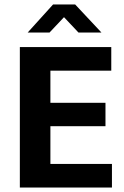

<svg xmlns="http://www.w3.org/2000/svg" viewBox="-20 -841 557 861"><path d="M69 -630H479V-524H206V-380H453V-275H206V-106H482V0H69ZM218 -821H317L435 -695H332L267 -764L202 -695H104Z"/></svg>

Font: Mukta
Style: Bold
Weight: 700
Designer: Girish Dalvi and Yashodeep Gholap
Foundry: Ek Type
Version: Version 2.538;PS 1.002;hotconv 16.6.51;makeotf.lib2.5.65220;